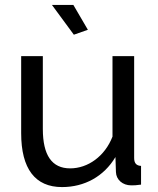

<svg xmlns="http://www.w3.org/2000/svg" viewBox="-20 -750 641 780"><path d="M232 10C323 10 402 -33 449 -112L451 -51C452 -20 478 3 513 3C524 3 533 3 553 0V-76C534 -77 525 -87 525 -108V-522H437V-195C406 -115 337 -66 265 -66C191 -66 154 -119 154 -226V-522H66V-209C66 -64 123 10 232 10ZM280 -609 337 -629 278 -730H191Z"/></svg>

Font: Raleway Med
Style: Regular
Weight: 500
Designer: Matt McInerney, Pablo Impallari, Rodrigo Fuenzalida
Foundry: Matt McInerney, Pablo Impallari, Rodrigo Fuenzalida
Version: Version 3.00 July 28, 2015